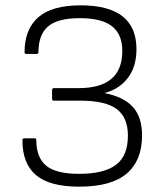

<svg xmlns="http://www.w3.org/2000/svg" viewBox="-20 -687 616 719"><path d="M277 12Q166 12 115 -31Q64 -74 64 -162Q64 -169 71 -169H110Q116 -169 116 -162Q116 -97 153 -66.5Q190 -36 276 -36Q369 -36 414 -69.5Q459 -103 459 -179Q459 -248 416.5 -279Q374 -310 283 -310H182Q175 -310 175 -317V-350Q175 -357 182 -357H275Q438 -357 438 -496Q438 -559 399 -589Q360 -619 279 -619Q196 -619 160 -588Q124 -557 124 -492Q124 -485 117 -485H78Q72 -485 72 -492Q72 -577 123 -622Q174 -667 282 -667Q491 -667 491 -503Q491 -438 459.5 -396Q428 -354 373 -339V-338Q444 -324 478 -286Q512 -248 512 -180Q512 -86 454.5 -37Q397 12 277 12Z"/></svg>

Font: Sofia Sans Light
Style: Regular
Weight: 300
Designer: Botio Nikoltchev, Ani Petrova
Foundry: lettersoup
Version: Version 4.100; ttfautohint (v1.8.3)